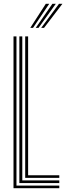

<svg xmlns="http://www.w3.org/2000/svg" viewBox="-20 -992 349 1012"><path d="M51.2 0V-800H66.8V-13.8H292.5V0ZM82 -27.2V-800H97.5V-41H292.5V-27.2ZM112.8 -54.5V-800H128.2V-68.2H292.5V-54.5ZM139.5 -845 221.5 -972H239.5L154 -845ZM197 -845 291 -972H309L212 -845ZM168.2 -845 256.2 -972H274.2L183 -845Z"/></svg>

Font: Big Shoulders Inline Display Thin Medium
Style: Regular
Weight: 500
Version: Version 2.002